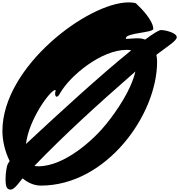

<svg xmlns="http://www.w3.org/2000/svg" viewBox="-20 -1535 1482 1588"><path d="M1065.4 -1118.7C796.9 -901.4 462.4 -593.3 194.8 -344.2C218.8 -549.3 397 -791 437 -791C439.5 -791 439.9 -789.1 439.9 -785.6C439.9 -784.2 436 -768.6 436 -765.1C436 -752 436.5 -735.4 449.7 -735.4C462.9 -735.4 475.1 -761.2 480 -769.5C563 -910.6 816.9 -1122.6 1027.8 -1122.6C1043 -1122.6 1055.2 -1121.1 1065.4 -1118.7ZM297.4 -159.7C285.2 -159.7 273.9 -160.6 264.6 -163.1C510.3 -417.5 777.3 -662.1 1099.6 -943.4C1064 -788.1 945.7 -618.2 861.3 -512.2C756.8 -380.9 515.1 -159.7 297.4 -159.7ZM66.9 33.2C102.5 33.2 143.1 -34.2 167 -60.1C211.4 -22.9 262.7 0 318.4 0C857.9 0 1279.3 -583 1279.3 -1023.9C1279.3 -1043.5 1277.3 -1063 1273.4 -1081.5C1361.8 -1149.4 1441.9 -1197.8 1441.9 -1226.6C1441.9 -1265.1 1343.8 -1286.6 1312.5 -1286.6C1293.9 -1286.6 1246.6 -1256.8 1180.2 -1207.5C1162.6 -1214.4 1142.6 -1218.3 1120.1 -1218.3C1083 -1218.3 1047.4 -1213.4 1024.4 -1213.4C1022 -1213.4 1021 -1215.8 1021 -1218.3C1021 -1264.2 1247.6 -1263.7 1247.6 -1295.9C1247.6 -1361.8 1156.7 -1459 1106.4 -1505.4C1099.1 -1512.7 1068.4 -1515.1 1043 -1515.1C710.4 -1515.1 0 -985.8 0 -451.7C0 -369.1 22 -279.8 60.1 -202.6C53.7 -194.3 48.8 -187.5 45.4 -181.2C36.1 -165 25.9 -105.5 25.9 -53.7C25.9 -5.4 31.2 33.2 66.9 33.2Z"/></svg>

Font: Bodega Script
Style: Medium
Weight: 500
Italic angle: 39.7°
Version: Version 001.000